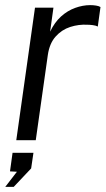

<svg xmlns="http://www.w3.org/2000/svg" viewBox="-20 -547 412 749"><path d="M43.5 0 116.5 -517H188.5L175.5 -423.5Q193 -460 218.2 -482.8Q243.5 -505.5 273.2 -516.2Q303 -527 332 -527Q344 -527 355 -525.2Q366 -523.5 372 -519.5L361.5 -443.5Q354 -447.5 341.8 -449Q329.5 -450.5 321.5 -450.5Q287 -452.5 253.8 -441.8Q220.5 -431 196.8 -404.2Q173 -377.5 166.5 -332L119.5 0ZM0.5 182 46 123 19 121.5 29 49H110.5L101.5 110L33.5 182Z"/></svg>

Font: Public Sans Thin Light
Style: Italic
Weight: 300
Italic angle: -8°
Version: Version 2.001